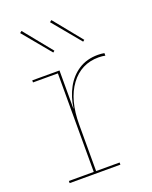

<svg xmlns="http://www.w3.org/2000/svg" viewBox="-143 -843 728 921"><g transform="rotate(-20 221.0 -382.5)"><path d="M235 -765 351 -622 343 -615.5 225.5 -757.5ZM82.5 -765 198.5 -622 190.5 -615.5 73 -757.5ZM189 -11H309V0H50V-11H177V-514H50V-524.5H189ZM420 -516Q412.5 -517.5 404.8 -518.5Q397 -519.5 386.5 -519.5Q296.5 -519.5 242.8 -447Q189 -374.5 189 -247.5L183.5 -330.5H190Q197.5 -386.5 222.2 -432.2Q247 -478 288.5 -505Q330 -532 387.5 -532Q397 -532 404.2 -531.2Q411.5 -530.5 420 -529Z"/></g></svg>

Font: Hepta Slab ExtraLight Thin
Style: Regular
Weight: 250
Version: Version 1.102